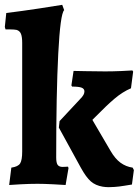

<svg xmlns="http://www.w3.org/2000/svg" viewBox="-27 -762 575 796"><path d="M65 -134V-584Q65 -609 60 -621.5Q55 -634 42 -638Q32 -640 16 -640Q0 -640 -4 -640Q-5 -642 -5.5 -645Q-6 -648 -7 -650L-1 -708Q63 -716 136 -727Q209 -738 231 -742L239 -720Q223 -704 214.5 -539.5Q206 -375 206 -109Q206 -87 212 -78.5Q218 -70 233 -70L255 -71L257 -65L245 5Q233 4 193.5 2Q154 0 129 0Q96 0 59 2Q22 4 11 5L20 -67Q48 -71 56.5 -84.5Q65 -98 65 -134ZM220 -260 304 -350Q315 -361 319 -368.5Q323 -376 323 -383Q323 -394 311.5 -398.5Q300 -403 272 -403L269 -408L278 -468Q290 -468 327 -467Q364 -466 409 -466Q440 -466 475.5 -467.5Q511 -469 522 -470L525 -465L516 -396Q481 -381 448 -353Q415 -325 372 -281L356 -265L431 -137Q450 -104 472.5 -87.5Q495 -71 523 -67L528 -57L520 3Q513 4 489 8Q465 12 448 13L424 14Q411 14 399 12Q369 7 349.5 -10Q330 -27 308 -67L217 -233Z"/></svg>

Font: Alegreya ExtraBold
Style: Regular
Weight: 800
Designer: Juan Pablo del Peral
Foundry: Huerta Tipografica
Version: Version 2.007; ttfautohint (v1.6)